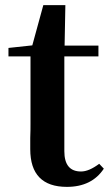

<svg xmlns="http://www.w3.org/2000/svg" viewBox="-20 -713 426 749"><path d="M241 16C306 16 354 -8 385 -55L367 -74C340 -54 317 -44 296 -44C253 -44 231 -70 231 -123V-493H364V-535H232L235 -693H149L106 -536L13 -526V-493H99V-231C99 -217 99 -198 98 -175C98 -156 98 -141 98 -131C98 -33 146 16 241 16Z"/></svg>

Font: AllPunType Bold
Style: Regular
Weight: 700
Version: 1.0